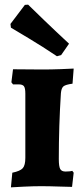

<svg xmlns="http://www.w3.org/2000/svg" viewBox="-20 -801 361 826"><path d="M33 -58Q67 -65 78 -77.5Q89 -90 89 -122V-398Q89 -422 83 -430Q77 -438 60 -438H36L29 -447L36 -503L163 -502Q199 -502 240 -503.5Q281 -505 297 -506L292 -441Q262 -437 253 -429.5Q244 -422 242 -400Q233 -260 233 -117Q233 -85 239 -74Q245 -63 262 -63Q273 -63 281 -64Q289 -65 291 -66L297 -58L290 3Q274 3 233 1.5Q192 0 156 0Q125 0 82.5 2Q40 4 27 5ZM27 -682 25 -698 87 -780 101 -781Q116 -766 169.5 -714.5Q223 -663 277 -613L243 -564L225 -559Q164 -600 104 -636Q44 -672 27 -682Z"/></svg>

Font: Alegreya SC ExtraBold
Style: Regular
Weight: 800
Designer: Juan Pablo del Peral
Foundry: Huerta Tipografica
Version: Version 2.007; ttfautohint (v1.6)